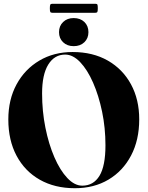

<svg xmlns="http://www.w3.org/2000/svg" viewBox="-20 -985 780 1015"><path d="M364 -710Q470.5 -710 549.8 -664.8Q629 -619.5 672.5 -539.2Q716 -459 716 -354Q716 -245 673 -163Q630 -81 553.5 -35.5Q477 10 376 10Q269.5 10 190.2 -35Q111 -80 67.5 -161.8Q24 -243.5 24 -353.5Q24 -458.5 67.5 -538.8Q111 -619 187.8 -664.5Q264.5 -710 364 -710ZM537.5 -217Q537.5 -308.5 519.8 -394.2Q502 -480 472 -548.2Q442 -616.5 403.8 -656.5Q365.5 -696.5 324.5 -696.5Q268 -696.5 235.2 -643.8Q202.5 -591 202.5 -491Q202.5 -397.5 220 -310.2Q237.5 -223 267.5 -153.8Q297.5 -84.5 335.8 -44Q374 -3.5 415 -3.5Q474 -3.5 505.8 -55.5Q537.5 -107.5 537.5 -217ZM369.5 -741Q335 -741 313.5 -761.8Q292 -782.5 292 -815Q292 -848 313.8 -868.8Q335.5 -889.5 369.5 -889.5Q404.5 -889.5 426 -868.8Q447.5 -848 447.5 -815Q447.5 -782.5 426 -761.8Q404.5 -741 369.5 -741ZM243.5 -941Q243.5 -955.5 245.8 -960.2Q248 -965 256 -965H484.5Q492.5 -965 494.8 -961Q497 -957 497 -941.5Q497 -927 494.8 -922.2Q492.5 -917.5 484.5 -917.5H256Q248 -917.5 245.8 -922.2Q243.5 -927 243.5 -941Z"/></svg>

Font: Fraunces 144pt S000
Style: Bold
Weight: 700
Version: Version 1.000; ttfautohint (v1.8.3)